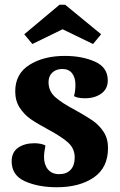

<svg xmlns="http://www.w3.org/2000/svg" viewBox="-20 -765 504 807"><path d="M184 -420Q184 -382 212 -357Q240 -332 297 -302Q342 -277 369 -258.5Q396 -240 415 -211.5Q434 -183 434 -143Q434 -60 374 -19Q314 22 219 22Q141 22 85 -3Q29 -28 29 -87Q29 -125 56 -144Q83 -163 125 -163Q137 -163 150.5 -160.5Q164 -158 171 -153Q165 -123 165 -106Q165 -73 181.5 -53Q198 -33 229 -33Q260 -33 277 -51.5Q294 -70 294 -103Q294 -141 266 -166Q238 -191 182 -221Q137 -245 109.5 -264Q82 -283 63 -312Q44 -341 44 -381Q44 -455 104 -492.5Q164 -530 252 -530Q325 -530 379 -506Q433 -482 433 -427Q433 -391 405.5 -371.5Q378 -352 338 -352Q305 -352 291 -361Q297 -381 297 -409Q297 -439 283 -457Q269 -475 242 -475Q216 -475 200 -460Q184 -445 184 -420ZM254 -745 405 -621 371 -580 243 -642 116 -580 82 -621 230 -745Z"/></svg>

Font: Sansita
Style: Bold
Weight: 700
Designer: Pablo Cosgaya
Foundry: Omnibus-Type
Version: Version 1.006